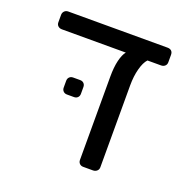

<svg xmlns="http://www.w3.org/2000/svg" viewBox="-106 -675 770 778"><g transform="rotate(20 278.5 -285.5)"><path d="M37.1 -516.1V-547.9Q37.1 -557.6 43.5 -564.2Q49.8 -570.8 60.1 -570.8H487.8Q499 -570.8 505.1 -564.9Q511.2 -559.1 511.2 -547.9V-516.1Q511.2 -506.3 504.6 -500.2Q498 -494.1 487.8 -494.1H429.2Q415 -479 406.5 -447Q397.9 -415 397.9 -375V-22Q397.9 -12.2 390.9 -6.1Q383.8 0 374 0H332Q322.3 0 316.2 -6.1Q310.1 -12.2 310.1 -22V-380.9Q310.1 -421.9 317.1 -450.9Q324.2 -480 335.9 -494.1H60.1Q50.3 -494.1 43.7 -500Q37.1 -505.9 37.1 -516.1ZM147.9 -274.9V-304.2Q147.9 -314 154.1 -320.1Q160.2 -326.2 169.9 -326.2H200.2Q210 -326.2 216.1 -320.1Q222.2 -314 222.2 -304.2V-274.9Q222.2 -265.1 216.1 -259Q210 -252.9 200.2 -252.9H169.9Q160.2 -252.9 154.1 -259Q147.9 -265.1 147.9 -274.9Z"/></g></svg>

Font: Rubik AZ
Style: Regular
Weight: 400
Designer: Hubert and Fischer
Foundry: Hubert & Fischer
Version: Version 2.000